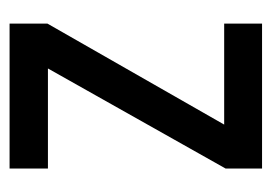

<svg xmlns="http://www.w3.org/2000/svg" viewBox="-103 -464 567 401"><g transform="rotate(90 180.5 -263.5)"><path d="M29.3 0V-79.1L240.2 -448.2H29.3V-527.3H332V-451.2L123 -80.1H332V0Z"/></g></svg>

Font: Post No Bills Colombo
Style: SemiBold
Weight: 700
Designer: Kosala Senevirathne, Siva Puranthara, Lasantha Premarathna, Tharique Azeez
Foundry: Mooniak
Version: Version 1.220 ; ttfautohint (v1.5)